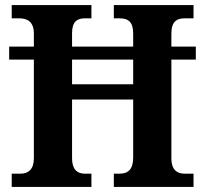

<svg xmlns="http://www.w3.org/2000/svg" viewBox="-20 -734 805 754"><path d="M26 0H339V-52H313C283 -52 263 -69 263 -112V-343H503V-115C503 -69 483 -52 450 -52H427V0H740V-52H704C675 -52 653 -68 653 -111V-500H749V-551H653V-602C653 -649 674 -662 704 -662H740V-714H427V-662H449C483 -662 503 -649 503 -602V-551H263V-604C263 -649 283 -662 313 -662H339V-714H26V-662H56C87 -662 113 -649 113 -602V-551H16V-500H113V-112C113 -69 91 -52 61 -52H26ZM263 -403V-500H503V-403Z"/></svg>

Font: Noto Serif Myanmar SemiCondensed
Style: Bold
Weight: 700
Width: 4
Designer: Ben Mitchell and the Monotype Design Team
Foundry: Monotype Imaging Inc.
Version: Version 2.106